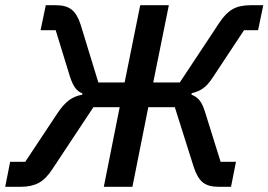

<svg xmlns="http://www.w3.org/2000/svg" viewBox="-29 -718 1032 738"><path d="M-9 0 10 -96H68L192 -283Q214 -316 236 -332.5Q258 -349 287 -354L288 -359Q272 -365 261 -379Q250 -393 240 -423L185 -602H127L147 -698H186Q225 -698 246.5 -681Q268 -664 281 -623L349 -401H450L510 -698H620L560 -401H662L815 -632Q839 -668 865.5 -683Q892 -698 935 -698H983L963 -602H909L790 -422Q770 -391 751 -378Q732 -365 708 -360L707 -354Q724 -348 736.5 -334Q749 -320 759 -288L819 -96H878L859 0H811Q772 0 751 -16.5Q730 -33 716 -75L643 -306H541L480 0H370L431 -306H330L173 -69Q148 -30 120 -15Q92 0 51 0Z"/></svg>

Font: IBM Plex Sans Medium
Style: Italic
Weight: 500
Italic angle: -11.31°
Designer: Mike Abbink, Paul van der Laan, Pieter van Rosmalen
Foundry: Bold Monday
Version: Version 3.201